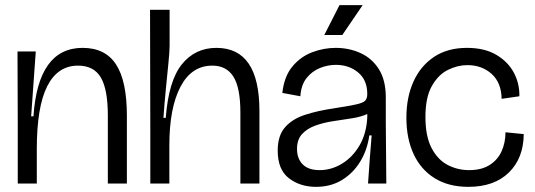

<svg xmlns="http://www.w3.org/2000/svg" viewBox="-20 -713 2077 746"><path d="M49 0V-232L48 -513H119L101 -261H110Q128 -527 301 -527Q389 -527 431 -462.5Q473 -398 473 -263V0H399V-264Q399 -365 372 -411.5Q345 -458 283 -458Q204 -458 163.5 -378Q123 -298 123 -134V0Z M564 0V-212L563 -675H639V-535Q639 -514 634.5 -469Q630 -424 624.5 -368Q619 -312 615 -255H624Q635 -399 686.5 -463Q738 -527 821 -527Q988 -527 988 -282V0H914V-276Q914 -372 887 -415Q860 -458 805 -458Q724 -458 681 -375.5Q638 -293 638 -149V0Z M1208 13Q1146 13 1102.5 -20.5Q1059 -54 1059 -128Q1059 -186 1087.5 -218.5Q1116 -251 1165.5 -267Q1215 -283 1277 -292Q1335 -301 1362.5 -307Q1390 -313 1398.5 -321.5Q1407 -330 1407 -348Q1407 -402 1371.5 -431.5Q1336 -461 1285 -461Q1253 -461 1222.5 -448.5Q1192 -436 1171 -409.5Q1150 -383 1147 -339L1077 -352Q1084 -416 1116 -454.5Q1148 -493 1193 -510Q1238 -527 1284 -527Q1337 -527 1381.5 -506.5Q1426 -486 1452.5 -443.5Q1479 -401 1479 -334V-235Q1479 -177 1480 -117.5Q1481 -58 1481 0H1410Q1413 -48 1416.5 -92.5Q1420 -137 1424 -187H1415Q1407 -130 1379.5 -85Q1352 -40 1308.5 -13.5Q1265 13 1208 13ZM1222 -52Q1268 -52 1309.5 -77.5Q1351 -103 1377.5 -149Q1404 -195 1407 -257V-270Q1383 -259 1348.5 -253.5Q1314 -248 1276.5 -242.5Q1239 -237 1206.5 -225.5Q1174 -214 1154 -192.5Q1134 -171 1134 -134Q1134 -97 1156 -74.5Q1178 -52 1222 -52ZM1310 -577H1240L1299 -693H1389Z M1800 13Q1723 13 1669 -20.5Q1615 -54 1587 -114.5Q1559 -175 1559 -256Q1559 -335 1586.5 -396Q1614 -457 1666.5 -492Q1719 -527 1794 -527Q1862 -527 1907.5 -500.5Q1953 -474 1976 -431.5Q1999 -389 1998 -339L1929 -329Q1928 -392 1890 -426Q1852 -460 1796 -460Q1758 -460 1720.5 -441.5Q1683 -423 1658 -379Q1633 -335 1633 -259Q1633 -183 1657 -137.5Q1681 -92 1719.5 -72Q1758 -52 1803 -52Q1851 -52 1882.5 -72Q1914 -92 1929 -125.5Q1944 -159 1944 -199L2015 -192Q2014 -98 1957 -42.5Q1900 13 1800 13Z"/></svg>

Font: Bricolage Grotesque 96pt Light
Style: Regular
Weight: 300
Designer: Mathieu Triay
Foundry: Atelier Triay
Version: Version 1.001; ttfautohint (v1.8.4.7-5d5b);gftools[0.9.33.de